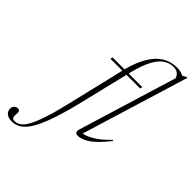

<svg xmlns="http://www.w3.org/2000/svg" viewBox="-437 -851 1206 1206"><g transform="rotate(45 166.0 -248.0)"><path d="M64.5 -477.5 68 -493H332L328.5 -477.5ZM126 -141Q97 -23.5 70 51Q43 125.5 16.5 166.8Q-10 208 -37.5 223.8Q-65 239.5 -95 239.5Q-128 239.5 -144 224.8Q-160 210 -160 190.5Q-160 175.5 -150.5 164.5Q-141 153.5 -125 153.5Q-113 153.5 -109 162.5Q-105 171.5 -107.5 191Q-109.5 210.5 -103.8 218Q-98 225.5 -85.5 225.5Q-64.5 225.5 -45 213Q-25.5 200.5 -6.2 166.8Q13 133 34 70.8Q55 8.5 78.5 -90.5L169.5 -473Q187 -548 211.8 -598.5Q236.5 -649 266.5 -679Q296.5 -709 330.8 -722Q365 -735 402 -735Q411.5 -735 420.5 -733.8Q429.5 -732.5 437.8 -730Q446 -727.5 454.2 -723.2Q462.5 -719 471 -712.5L445 -713L484.5 -735H491.5L273.5 -22.5Q300.5 -25.5 342.2 -50Q384 -74.5 436.5 -129L441.5 -124Q401 -72.5 368.5 -43.2Q336 -14 309.5 -2Q283 10 261.5 10Q245.5 10 240.5 1Q235.5 -8 242 -30L440.5 -680Q436.5 -698 421.2 -710Q406 -722 381.5 -722Q347.5 -722 317.2 -702.8Q287 -683.5 261 -636.2Q235 -589 214 -505Z"/></g></svg>

Font: Newsreader 60pt ExtraLight
Style: Italic
Weight: 250
Italic angle: -17°
Designer: Hugues Gentile
Foundry: Production Type
Version: Version 1.003